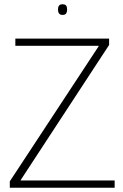

<svg xmlns="http://www.w3.org/2000/svg" viewBox="-20 -881 578 901"><path d="M26 0V-30L443 -664V-666H52V-700H492V-670L77 -36V-34H518V0ZM273 -811Q262 -811 257 -818Q252 -825 252 -836Q252 -848 257 -854.5Q262 -861 273 -861Q286 -861 290.5 -854.5Q295 -848 295 -836Q295 -825 290.5 -818Q286 -811 273 -811Z"/></svg>

Font: Georama ExtraLight
Style: Regular
Weight: 250
Version: Version 1.001